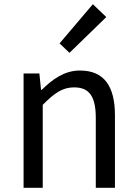

<svg xmlns="http://www.w3.org/2000/svg" viewBox="-20 -892 651 912"><path d="M92 0H183V-394C238 -449 276 -477 332 -477C404 -477 435 -434 435 -332V0H526V-344C526 -483 474 -557 360 -557C286 -557 230 -516 178 -465H175L167 -543H92ZM310 -641 485 -811 421 -872 263 -686Z"/></svg>

Font: Noto Sans JP Regular
Style: Regular
Weight: 400
Designer: Ryoko NISHIZUKA (kana & ideographs); Paul D. Hunt (Latin, Greek & Cyrillic); Wenlong ZHANG (bopomofo); Sandoll Communica
Foundry: Adobe Systems Incorporated
Version: Version 1.004;PS 1.004;hotconv 1.0.82;makeotf.lib2.5.63406